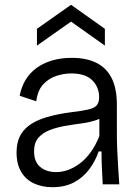

<svg xmlns="http://www.w3.org/2000/svg" viewBox="-20 -768 581 800"><path d="M198 12Q156 12 122 -3.5Q88 -19 68.5 -51.5Q49 -84 49 -133Q49 -170 61.5 -197.5Q74 -225 101.5 -245.5Q129 -266 173.5 -279.5Q218 -293 281 -301Q322 -306 347 -311.5Q372 -317 382.5 -328.5Q393 -340 393 -363Q393 -405 364.5 -433.5Q336 -462 277 -462Q247 -462 215.5 -452Q184 -442 160.5 -417Q137 -392 131 -346L62 -369Q69 -406 86.5 -435Q104 -464 132 -484.5Q160 -505 197 -516Q234 -527 279 -527Q340 -527 382 -506Q424 -485 445.5 -442Q467 -399 467 -331V-211Q467 -179 468.5 -142Q470 -105 472.5 -68.5Q475 -32 477 0H408Q406 -36 404.5 -69.5Q403 -103 403 -137H391Q378 -98 352.5 -63.5Q327 -29 289 -8.5Q251 12 198 12ZM214 -51Q238 -51 262.5 -59.5Q287 -68 311.5 -86Q336 -104 357 -132.5Q378 -161 394 -201V-296L422 -293Q407 -276 379.5 -267Q352 -258 318 -253.5Q284 -249 249.5 -243Q215 -237 186 -225.5Q157 -214 139.5 -193.5Q122 -173 122 -137Q122 -94 147.5 -72.5Q173 -51 214 -51ZM134 -578V-648L276 -748L417 -648V-578L276 -678Z"/></svg>

Font: Bricolage Grotesque 24pt Light
Style: Regular
Weight: 300
Designer: Mathieu Triay
Foundry: Atelier Triay
Version: Version 1.001;gftools[0.9.33.dev8+g029e19f]